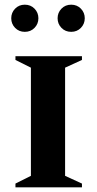

<svg xmlns="http://www.w3.org/2000/svg" viewBox="-20 -800 415 820"><path d="M46 0V-16L112 -49V-511L46 -544V-560H330V-544L258 -511V-49L330 -16V0ZM86 -664Q61 -664 44.5 -681Q28 -698 28 -722Q28 -746 44.5 -763Q61 -780 86 -780Q111 -780 127.5 -763Q144 -746 144 -722Q144 -698 127.5 -681Q111 -664 86 -664ZM284 -664Q259 -664 242.5 -681Q226 -698 226 -722Q226 -746 242.5 -763Q259 -780 284 -780Q309 -780 325.5 -763Q342 -746 342 -722Q342 -698 325.5 -681Q309 -664 284 -664Z"/></svg>

Font: Spectral SC
Style: Bold
Weight: 700
Designer: Jean-Baptiste Levee
Foundry: Production Type
Version: Version 2.001